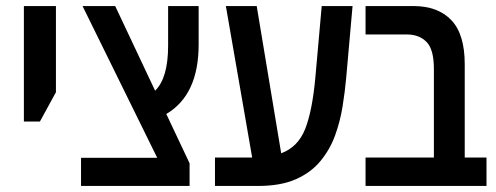

<svg xmlns="http://www.w3.org/2000/svg" viewBox="-20 -615 1640 635"><path d="M59 -213V-595H165V-310L112 -213Z M248 0V-93H500L253 -595H361L493 -315Q536 -357 536 -464V-595H637V-468Q637 -301 530 -238L607 -75V0Z M691 0V-94H814L727 -595H829L910 -108Q966 -129 989.5 -189Q1013 -249 1023 -359L1044 -595H1146L1125 -358Q1121 -313 1113 -263Q1105 -213 1088 -166.5Q1071 -120 1039.5 -82Q1008 -44 958 -22Q908 0 833 0Z M1189 0V-94H1415V-387Q1415 -452 1390.5 -476.5Q1366 -501 1326 -501H1189V-595H1347Q1428 -595 1472.5 -548.5Q1517 -502 1517 -403V-94H1589V0Z"/></svg>

Font: Noto Sans Hebrew Condensed Medium
Style: Regular
Weight: 500
Width: 3
Designer: Monotype Design Team
Foundry: Monotype Imaging Inc.
Version: Version 2.004; ttfautohint (v1.8.4.7-5d5b)